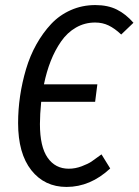

<svg xmlns="http://www.w3.org/2000/svg" viewBox="-20 -719 542 751"><path d="M352.1 -630.9Q311.5 -630.9 277.3 -611.3Q243.2 -591.8 219 -556.9Q194.8 -522 178.5 -480.5Q162.1 -439 151.9 -389.2H360.8L352.1 -320.8H141.1Q136.2 -271 136.2 -233.9Q136.2 -145 166.3 -102.1Q196.3 -59.1 249 -59.1Q274.4 -59.1 299.6 -68.6Q324.7 -78.1 338.1 -87.2Q351.6 -96.2 377 -115.2L411.1 -60.1Q333.5 12.2 240.2 12.2Q154.3 12.2 102.5 -53.2Q50.8 -118.7 50.8 -237.8Q50.8 -290.5 58.6 -343.5Q66.4 -396.5 81.8 -448.5Q97.2 -500.5 122.3 -545.4Q147.5 -590.3 179.9 -625Q212.4 -659.7 256.8 -679.4Q301.3 -699.2 353 -699.2Q401.9 -699.2 437 -681.6Q472.2 -664.1 502 -629.9L454.1 -584Q428.7 -607.9 404.8 -619.4Q380.9 -630.9 352.1 -630.9Z"/></svg>

Font: Fira Sans Compressed Book
Style: Italic
Weight: 350
Width: 3
Italic angle: -8°
Designer: Carrois Corporate & Edenspiekermann AG
Foundry: Carrois Corporate GbR & Edenspiekermann AG
Version: Version 4.203;PS 004.203;hotconv 1.0.88;makeotf.lib2.5.64775